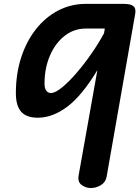

<svg xmlns="http://www.w3.org/2000/svg" viewBox="-20 -948 703 968"><path d="M171 -354.5Q113 -354.5 86.5 -384.8Q60 -415 60 -478.5Q60 -575.5 86.5 -657.5Q113 -739.5 160.8 -800.2Q208.5 -861 273 -894.8Q337.5 -928.5 413 -928.5H602.5Q639.5 -928.5 653 -916.8Q666.5 -905 661.5 -877.5L517.5 -57Q512.5 -29 488.5 -14.5Q464.5 0 438 0Q413 0 391.8 -15.2Q370.5 -30.5 376.5 -64L471 -594.5Q392.5 -464.5 318.5 -409.5Q244.5 -354.5 171 -354.5ZM204.5 -525.5Q204.5 -502.5 213.5 -490.8Q222.5 -479 236.5 -479Q258.5 -479 293.2 -507.5Q328 -536 367 -581.5Q406 -627 442.5 -679.8Q479 -732.5 504.5 -780.5L508.5 -804H413Q352.5 -804 305.5 -767Q258.5 -730 231.5 -667Q204.5 -604 204.5 -525.5Z"/></svg>

Font: Edu VIC WA NT Hand
Style: Regular
Weight: 400
Designer: Tina and Corey Anderson, Eben Sorkin, Mirko Velimirovic
Foundry: Google for Education
Version: Version 1.000